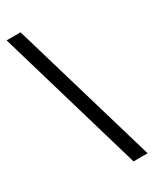

<svg xmlns="http://www.w3.org/2000/svg" viewBox="-239 -847 894 1092"><g transform="rotate(-30 208.5 -301.5)"><path d="M292.5 177 11.5 -780H103L385 177Z"/></g></svg>

Font: Koeln Type Sans
Style: Italic
Weight: 400
Italic angle: -7.5°
Designer: Eben Sorkin
Foundry: Eben Sorkin
Version: Version 2.001